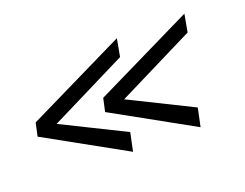

<svg xmlns="http://www.w3.org/2000/svg" viewBox="-64 -545 717 561"><g transform="rotate(-20 294.5 -265.0)"><path d="M230 -238 239 -279 546 -429 536 -374 295 -254 489 -158 477 -101ZM20 -238 29 -279 336 -429 326 -374 85 -254 279 -158 267 -101Z"/></g></svg>

Font: Galada
Style: Regular
Weight: 400
Designer: Latin by Pablo Impallari, Bengali by Jeremie Hornus, Yoann Minet, and Juan Bruce
Foundry: black foundry
Version: Version 1.261;PS 1.261;hotconv 1.0.86;makeotf.lib2.5.63406